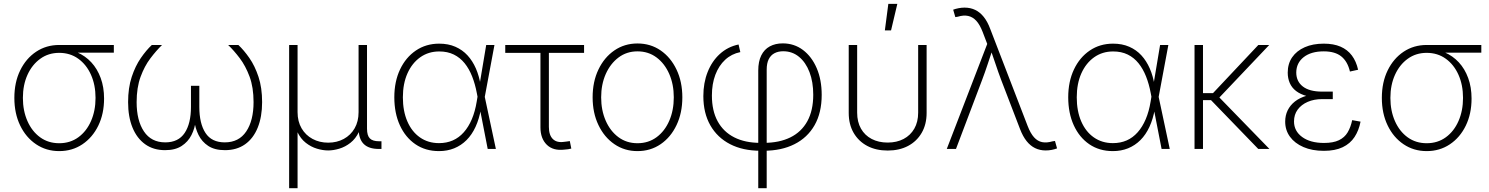

<svg xmlns="http://www.w3.org/2000/svg" viewBox="-20 -775 7747 999"><path d="M288.1 11.2Q220.7 11.2 167.7 -24.4Q114.7 -60.1 84.7 -122.6Q54.7 -185.1 54.7 -265.6Q54.7 -346.7 85 -408.7Q115.2 -470.7 168 -505.9Q220.7 -541 288.1 -541H572.3V-501H349.1L288.1 -500Q231.9 -500 189.5 -469.2Q147 -438.5 123 -385.7Q99.1 -333 99.1 -265.6Q99.1 -198.7 122.8 -145Q146.5 -91.3 189 -60.5Q231.4 -29.8 288.1 -29.8Q345.2 -29.8 387.7 -60.8Q430.2 -91.8 453.6 -145.3Q477.1 -198.7 477.1 -265.6Q477.1 -333 453.4 -386Q429.7 -439 387.2 -469.5Q344.7 -500 288.1 -500V-521Q338.4 -521 381.1 -502.7Q423.8 -484.4 455.1 -450.7Q486.3 -417 503.9 -369.1Q521.5 -321.3 521.5 -262.2Q521.5 -183.1 491.5 -121.3Q461.4 -59.6 408.7 -24.2Q356 11.2 288.1 11.2Z M838.9 6.3Q778.3 6.3 735.4 -24.4Q692.4 -55.2 669.4 -111.3Q646.5 -167.5 646.5 -243.7Q646.5 -317.9 665.3 -374.8Q684.1 -431.6 712.6 -472.9Q741.2 -514.2 770 -541H823.2Q793 -511.7 762.5 -471.4Q731.9 -431.2 711.4 -375.2Q690.9 -319.3 690.9 -243.7Q690.9 -147.9 729 -91.1Q767.1 -34.2 839.8 -34.2Q908.2 -34.2 940.9 -83.3Q973.6 -132.3 973.6 -218.8V-328.6H1017.1V-218.8Q1017.1 -132.3 1049.1 -83.3Q1081.1 -34.2 1149.4 -34.2Q1223.1 -34.2 1261.2 -91.1Q1299.3 -147.9 1299.3 -243.7Q1299.3 -320.3 1278.6 -376.2Q1257.8 -432.1 1227.3 -472.4Q1196.8 -512.7 1167 -541H1220.2Q1249 -514.2 1277.6 -473.1Q1306.2 -432.1 1325 -375.2Q1343.8 -318.4 1343.8 -243.7Q1343.8 -167.5 1321 -111.1Q1298.3 -54.7 1255.1 -24.2Q1211.9 6.3 1150.4 6.3Q1097.2 6.3 1063.7 -15.6Q1030.3 -37.6 1012.9 -73Q995.6 -108.4 990.7 -148.9H998.5Q994.1 -107.9 976.3 -72.5Q958.5 -37.1 925 -15.4Q891.6 6.3 838.9 6.3Z M1484.4 204.1V-541H1528.3V-191.4Q1528.3 -143.1 1549.1 -107.4Q1569.8 -71.8 1606.2 -52.2Q1642.6 -32.7 1687.5 -32.7Q1732.9 -32.7 1768.8 -52.2Q1804.7 -71.8 1825.2 -107.4Q1845.7 -143.1 1845.7 -191.4V-541H1889.6V-105.5Q1889.6 -69.8 1904.3 -54.9Q1918.9 -40 1952.1 -40H1964.8V0H1951.2Q1898.4 0 1872.3 -26.1Q1846.2 -52.2 1846.2 -105V-177.2H1864.7Q1864.7 -124.5 1847.7 -88.9Q1830.6 -53.2 1803.5 -32Q1776.4 -10.7 1745.6 -1.5Q1714.8 7.8 1687.5 7.8Q1659.7 7.8 1628.9 -1.5Q1598.1 -10.7 1571 -32Q1543.9 -53.2 1527.1 -88.9Q1510.3 -124.5 1510.3 -177.2H1528.3V204.1Z M2264.2 11.2Q2193.8 11.2 2141.6 -24.4Q2089.4 -60.1 2060.5 -123.3Q2031.7 -186.5 2031.7 -269Q2031.7 -350.6 2061.5 -413.6Q2091.3 -476.6 2144 -512.2Q2196.8 -547.9 2265.1 -547.9Q2312.5 -547.9 2349.4 -531.7Q2386.2 -515.6 2412.6 -486.8Q2439 -458 2456.1 -418.7Q2473.1 -379.4 2480.5 -333.5H2494.6L2502 -272.5L2560.1 0H2517.6L2460.9 -291Q2452.1 -337.9 2436.5 -377.4Q2420.9 -417 2397.5 -446Q2374 -475.1 2341.3 -491.2Q2308.6 -507.3 2265.6 -507.3Q2209.5 -507.3 2166.7 -477.1Q2124 -446.8 2100.1 -393.3Q2076.2 -339.8 2076.2 -268.6Q2076.2 -197.3 2099.4 -143.6Q2122.6 -89.8 2165 -60.1Q2207.5 -30.3 2264.2 -30.3Q2303.7 -30.3 2335.9 -44.4Q2368.2 -58.6 2393.1 -86.7Q2418 -114.7 2435.1 -155Q2452.1 -195.3 2460.4 -246.6L2509.8 -541H2552.7L2502 -269L2495.1 -208H2482.4Q2473.1 -155.8 2454.3 -115Q2435.5 -74.2 2407.5 -46.1Q2379.4 -18.1 2343.3 -3.4Q2307.1 11.2 2264.2 11.2Z M2917.5 3.4Q2858.4 10.7 2825.2 -21.7Q2792 -54.2 2792 -112.3V-500H2608.9V-541H3019V-500H2835.9V-114.7Q2835.9 -71.8 2856.7 -51.5Q2877.4 -31.2 2916 -37.1Q2922.4 -37.6 2930.2 -38.8Q2938 -40 2944.8 -41L2952.6 -2Q2945.3 0 2936 1.5Q2926.8 2.9 2917.5 3.4Z M3296.9 11.2Q3229.5 11.2 3176.8 -24.9Q3124 -61 3093.8 -124.3Q3063.5 -187.5 3063.5 -268.6Q3063.5 -350.1 3093.8 -413.3Q3124 -476.6 3176.8 -512.7Q3229.5 -548.8 3296.9 -548.8Q3364.7 -548.8 3417.2 -512.7Q3469.7 -476.6 3500 -413.1Q3530.3 -349.6 3530.3 -268.6Q3530.3 -187.5 3500.2 -124.3Q3470.2 -61 3417.5 -24.9Q3364.7 11.2 3296.9 11.2ZM3296.9 -29.8Q3354 -29.8 3396.5 -61.3Q3439 -92.8 3462.4 -147Q3485.8 -201.2 3485.8 -268.6Q3485.8 -335.9 3462.2 -390.1Q3438.5 -444.3 3396 -476.1Q3353.5 -507.8 3296.9 -507.8Q3240.7 -507.8 3198.2 -475.8Q3155.8 -443.8 3131.8 -389.9Q3107.9 -335.9 3107.9 -268.6Q3107.9 -201.2 3131.6 -147Q3155.3 -92.8 3197.8 -61.3Q3240.2 -29.8 3296.9 -29.8Z M3925.3 204.1V-408.2Q3925.3 -455.1 3940.9 -486.6Q3956.5 -518.1 3985.4 -533.7Q4014.2 -549.3 4052.7 -549.3Q4112.3 -549.3 4158 -514.9Q4203.6 -480.5 4229.5 -420.2Q4255.4 -359.9 4255.4 -281.2Q4255.4 -188.5 4218.3 -123.5Q4181.2 -58.6 4113.5 -24.7Q4045.9 9.3 3954.1 9.3H3935.5Q3845.2 9.3 3778.8 -24.9Q3712.4 -59.1 3676 -122.8Q3639.6 -186.5 3639.6 -274.9Q3639.6 -343.8 3661.9 -400.1Q3684.1 -456.5 3725.3 -494.1Q3766.6 -531.7 3822.8 -543.5L3832 -503.9Q3786.1 -494.6 3753.2 -464.1Q3720.2 -433.6 3702.1 -386Q3684.1 -338.4 3684.1 -277.8Q3684.1 -198.7 3714.1 -143.8Q3744.1 -88.9 3800.5 -60.3Q3856.9 -31.7 3935.5 -31.7H3954.1Q4034.7 -31.7 4092.3 -60.1Q4149.9 -88.4 4180.7 -144.3Q4211.4 -200.2 4211.4 -282.2Q4211.4 -348.6 4191.9 -399.7Q4172.4 -450.7 4137.2 -479.5Q4102.1 -508.3 4055.2 -508.3Q4028.8 -508.3 4009.5 -498Q3990.2 -487.8 3979.7 -466.8Q3969.2 -445.8 3969.2 -412.6V204.1Z M4598.6 8.3Q4538.1 8.3 4492.7 -15.6Q4447.3 -39.6 4421.6 -83.7Q4396 -127.9 4396 -187.5V-541H4439.9V-189Q4439.9 -140.6 4459.7 -105.7Q4479.5 -70.8 4515.4 -52Q4551.3 -33.2 4598.6 -33.2Q4646 -33.2 4681.6 -52Q4717.3 -70.8 4737.3 -105.7Q4757.3 -140.6 4757.3 -189V-541H4801.3V-187.5Q4801.3 -127.9 4775.6 -83.7Q4750 -39.6 4704.6 -15.6Q4659.2 8.3 4598.6 8.3ZM4584 -616.7 4602.1 -754.9H4648.9L4616.2 -616.7Z M4906.2 0 5116.7 -546.4 5092.8 -608.9Q5078.1 -647 5059.6 -667Q5041 -687 5017.3 -692.1Q4993.7 -697.3 4963.4 -688L4950.7 -686L4939.5 -724.6Q4952.6 -729.5 4968 -732.4Q4983.4 -735.4 4998.5 -735.4Q5029.3 -735.4 5054.2 -723.4Q5079.1 -711.4 5098.6 -687Q5118.2 -662.6 5132.3 -624.5L5327.1 -119.1Q5341.8 -81.1 5360.4 -60.5Q5378.9 -40 5402.6 -35.4Q5426.3 -30.8 5456.1 -39.6L5469.2 -41.5L5480 -2.9Q5466.8 2 5451.9 4.9Q5437 7.8 5420.9 7.8Q5390.6 7.8 5366 -4.2Q5341.3 -16.1 5321.8 -40.5Q5302.2 -64.9 5287.6 -103L5189.9 -357.4Q5173.8 -399.9 5160.2 -441.2Q5146.5 -482.4 5131.8 -523.9H5146.5Q5132.8 -482.9 5119.1 -441.4Q5105.5 -399.9 5089.4 -357.4L4954.1 0Z M5770.5 11.2Q5700.2 11.2 5647.9 -24.4Q5595.7 -60.1 5566.9 -123.3Q5538.1 -186.5 5538.1 -269Q5538.1 -350.6 5567.9 -413.6Q5597.7 -476.6 5650.4 -512.2Q5703.1 -547.9 5771.5 -547.9Q5818.8 -547.9 5855.7 -531.7Q5892.6 -515.6 5918.9 -486.8Q5945.3 -458 5962.4 -418.7Q5979.5 -379.4 5986.8 -333.5H6001L6008.3 -272.5L6066.4 0H6023.9L5967.3 -291Q5958.5 -337.9 5942.9 -377.4Q5927.2 -417 5903.8 -446Q5880.4 -475.1 5847.7 -491.2Q5814.9 -507.3 5772 -507.3Q5715.8 -507.3 5673.1 -477.1Q5630.4 -446.8 5606.4 -393.3Q5582.5 -339.8 5582.5 -268.6Q5582.5 -197.3 5605.7 -143.6Q5628.9 -89.8 5671.4 -60.1Q5713.9 -30.3 5770.5 -30.3Q5810.1 -30.3 5842.3 -44.4Q5874.5 -58.6 5899.4 -86.7Q5924.3 -114.7 5941.4 -155Q5958.5 -195.3 5966.8 -246.6L6016.1 -541H6059.1L6008.3 -269L6001.5 -208H5988.8Q5979.5 -155.8 5960.7 -115Q5941.9 -74.2 5913.8 -46.1Q5885.7 -18.1 5849.6 -3.4Q5813.5 11.2 5770.5 11.2Z M6239.3 -541V0H6195.3V-541ZM6584 -541 6311.5 -253.9H6218.3V-290.5H6291.5L6527.3 -541ZM6526.9 0 6276.4 -258.8 6309.6 -283.2 6585 0Z M6868.2 9.8Q6807.1 9.8 6762 -9.8Q6716.8 -29.3 6691.9 -63.5Q6667 -97.7 6667 -142.1Q6667 -174.3 6679.9 -200.9Q6692.9 -227.5 6717.8 -247.1Q6742.7 -266.6 6779.8 -277.3Q6816.9 -288.1 6865.7 -288.1H6914.6V-259.3H6858.9Q6816.9 -259.3 6783.9 -244.9Q6751 -230.5 6731.9 -204.6Q6712.9 -178.7 6712.9 -143.1Q6712.9 -93.3 6755.1 -62.3Q6797.4 -31.2 6869.1 -31.2Q6917 -31.2 6946.5 -45.4Q6976.1 -59.6 6991.9 -86.2Q7007.8 -112.8 7015.6 -149.9L7059.1 -142.1Q7050.3 -96.2 7027.8 -62Q7005.4 -27.8 6966.1 -9Q6926.8 9.8 6868.2 9.8ZM6865.7 -265.1Q6816.4 -265.1 6781.2 -274.7Q6746.1 -284.2 6723.6 -301.5Q6701.2 -318.8 6690.7 -343.3Q6680.2 -367.7 6680.2 -397Q6680.2 -443.4 6703.4 -477.1Q6726.6 -510.7 6768.8 -529.3Q6811 -547.9 6867.7 -547.9Q6918.9 -547.9 6955.1 -532.2Q6991.2 -516.6 7013.9 -486.3Q7036.6 -456.1 7046.4 -412.1L7003.9 -402.8Q6991.7 -455.1 6959 -481.4Q6926.3 -507.8 6867.7 -507.8Q6801.8 -507.8 6763.4 -477.8Q6725.1 -447.8 6724.6 -397.9Q6724.6 -351.6 6758.8 -325Q6793 -298.3 6859.4 -298.3H6914.6V-265.1Z M7403.3 11.2Q7335.9 11.2 7283 -24.4Q7230 -60.1 7200 -122.6Q7169.9 -185.1 7169.9 -265.6Q7169.9 -346.7 7200.2 -408.7Q7230.5 -470.7 7283.2 -505.9Q7335.9 -541 7403.3 -541H7687.5V-501H7464.4L7403.3 -500Q7347.2 -500 7304.7 -469.2Q7262.2 -438.5 7238.3 -385.7Q7214.4 -333 7214.4 -265.6Q7214.4 -198.7 7238 -145Q7261.7 -91.3 7304.2 -60.5Q7346.7 -29.8 7403.3 -29.8Q7460.4 -29.8 7502.9 -60.8Q7545.4 -91.8 7568.8 -145.3Q7592.3 -198.7 7592.3 -265.6Q7592.3 -333 7568.6 -386Q7544.9 -439 7502.4 -469.5Q7460 -500 7403.3 -500V-521Q7453.6 -521 7496.3 -502.7Q7539.1 -484.4 7570.3 -450.7Q7601.6 -417 7619.1 -369.1Q7636.7 -321.3 7636.7 -262.2Q7636.7 -183.1 7606.7 -121.3Q7576.7 -59.6 7523.9 -24.2Q7471.2 11.2 7403.3 11.2Z"/></svg>

Font: Inter 17pt ExtraLight
Style: Regular
Weight: 250
Version: Version 4.001;git-66647c0bb